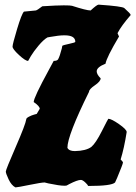

<svg xmlns="http://www.w3.org/2000/svg" viewBox="-20 -777 587 826"><path d="M396 -470Q396 -457 413 -440Q413 -427 388 -410Q363 -393 363 -382Q270 -194 270 -141Q277 -127 302 -127Q350 -128 373 -145Q392 -161 418.5 -213.5Q445 -266 446 -266Q459 -266 492 -243Q525 -220 525 -209Q514 -139 499 -91Q509 -81 509 -78Q509 -72 484 -12L475 8Q460 23 362 23H359Q357 17 346 7Q335 -3 328 -3Q313 -3 278 15L267 21Q265 22 256 22Q236 22 188 12L172 8Q158 8 106.5 18.5Q55 29 48 29H46Q29 20 17 -5.5Q5 -31 5 -39Q5 -47 47.5 -144.5Q90 -242 93 -264Q93 -269 104.5 -275Q116 -281 127 -284L138 -287L151 -309Q151 -320 125 -338Q125 -357 190 -476L211 -515Q226 -515 230 -522Q237 -534 246 -569L248 -580Q252 -583 278 -588.5Q304 -594 304 -597Q304 -625 258 -625H255Q234 -625 195 -618L184 -616Q167 -606 146 -581Q125 -556 113 -536L101 -515Q89 -515 61.5 -540.5Q34 -566 34 -576.5Q34 -587 53.5 -652Q73 -717 83 -727Q128 -731 134 -732Q140 -733 162 -750Q225 -754 254.5 -754Q284 -754 290 -752Q352 -732 370 -732Q397 -757 404 -757Q507 -750 515 -742Q542 -718 542 -713V-712Q502 -666 486 -635Q486 -634 486 -633L492 -620Q438 -529 434 -503Q396 -488 396 -470Z"/></svg>

Font: Piedra
Style: Regular
Weight: 400
Designer: Angel Koziupa & Ale Paul
Foundry: Angel Koziupa and Alejandro Paul
Version: Version 1.000